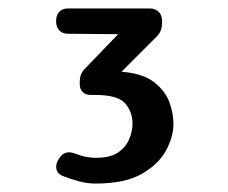

<svg xmlns="http://www.w3.org/2000/svg" viewBox="-20 -687 540 455"><path d="M364 -632Q364 -623 361 -615Q358 -607 351 -600L268 -517Q319 -513 345.5 -492Q372 -471 381.5 -444.5Q391 -418 391 -393Q391 -363 373.5 -330.5Q356 -298 316 -275Q276 -252 206 -252Q186 -252 166.5 -257.5Q147 -263 131 -269Q117 -274 114 -285Q111 -296 118 -308L120 -311Q133 -333 158 -323Q174 -317 185.5 -315Q197 -313 206 -313Q241 -313 259.5 -325.5Q278 -338 286 -357Q294 -376 294 -394Q294 -422 276.5 -442Q259 -462 206 -462Q205 -462 203 -462Q201 -462 199 -462Q185 -461 177 -468Q169 -475 169 -487V-493Q169 -503 172 -510.5Q175 -518 182 -525L260 -606L141 -607Q128 -607 120.5 -615Q113 -623 113 -636V-638Q113 -651 120.5 -659Q128 -667 141 -667H335Q348 -667 356 -659Q364 -651 364 -638Z"/></svg>

Font: Winky Sans Medium
Style: Regular
Weight: 500
Designer: Simon Atzbach
Foundry: typofactur
Version: Version 1.205